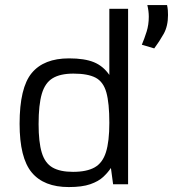

<svg xmlns="http://www.w3.org/2000/svg" viewBox="-20 -739 694 770"><path d="M255.9 11.2Q155.8 11.2 107.2 -47.4Q58.6 -106 58.6 -242.7Q58.6 -387.2 107.2 -446Q155.8 -504.9 256.8 -504.9Q319.3 -504.9 356.7 -489.5Q394 -474.1 418.5 -438.5V-703.6H493.7V0H433.6L424.8 -65.4Q413.1 -47.4 394 -29.5Q375 -11.7 342 -0.2Q309.1 11.2 255.9 11.2ZM272.9 -49.8Q328.1 -49.8 359.9 -67.9Q391.6 -85.9 405 -128.9Q418.5 -171.9 418.5 -246.6Q418.5 -325.7 406.5 -368.4Q394.5 -411.1 363.3 -427.5Q332 -443.8 274.4 -443.8Q221.7 -443.8 191.2 -425.3Q160.6 -406.7 147.7 -362.8Q134.8 -318.8 134.8 -241.7Q134.8 -168.9 147.5 -127Q160.2 -85 190.4 -67.4Q220.7 -49.8 272.9 -49.8ZM570.8 -718.8H649.9Q652.3 -708 653.1 -698Q653.8 -688 653.8 -678.7Q653.8 -634.3 636.5 -603.3Q619.1 -572.3 598.6 -544.9L548.8 -559.6Q559.1 -584 567.9 -611.8Q576.7 -639.6 576.7 -671.9Q576.7 -694.8 570.8 -718.8Z"/></svg>

Font: Metrophobic
Style: Regular
Weight: 400
Designer: Vernon Adams
Foundry: Vernon Adams
Version: Version 3.200; ttfautohint (v1.8.4.7-5d5b);gftools[0.9.23]